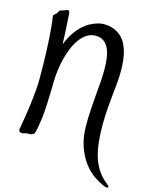

<svg xmlns="http://www.w3.org/2000/svg" viewBox="-138 -813 921 1147"><g transform="rotate(15 322.0 -240.0)"><path d="M419.9 -88.9Q419.9 -138.7 422.9 -183.3Q425.8 -228 429.4 -270.3Q433.1 -312.5 436.3 -352.8Q439.5 -393.1 439.5 -434.1Q439.5 -470.7 435.1 -503.7Q430.7 -536.6 419.4 -561.5Q408.2 -586.4 388.2 -601.3Q368.2 -616.2 337.4 -616.2Q308.1 -616.2 284.2 -601.1Q260.3 -585.9 241.5 -560.5Q222.7 -535.2 208.7 -502Q194.8 -468.8 185.5 -432.6Q176.3 -396.5 171.4 -360.1Q166.5 -323.7 166 -292Q165.5 -267.6 165 -245.6Q164.6 -223.6 163.6 -203.1Q161.6 -107.4 153.8 -50.8Q146 5.9 140.1 28.8Q136.7 42 129.2 46.9Q121.6 51.8 112.5 52.7Q103.5 53.7 94.5 53.5Q85.4 53.2 79.1 56.2Q70.3 60.1 61.5 60.1Q53.2 60.1 47.4 55.9Q41.5 51.8 41.5 42Q41.5 38.6 42 36.1Q43.5 30.8 46.6 12.5Q49.8 -5.9 54 -32Q58.1 -58.1 62.7 -89.8Q67.4 -121.6 71 -154.1Q74.7 -186.5 77.1 -217.3Q79.6 -248 79.6 -272.9Q79.6 -286.1 79.3 -312Q79.1 -337.9 78.6 -371.8Q78.1 -405.8 76.9 -444.8Q75.7 -483.9 73.2 -522.7Q70.8 -561.5 67.4 -597.9Q64 -634.3 59.1 -663.1Q58.1 -668 64.5 -673.3Q70.8 -678.7 76.2 -684.1Q79.6 -687.5 81.8 -691.4Q84 -695.3 85.4 -698.5Q86.9 -701.7 88.6 -703.9Q90.3 -706.1 92.8 -707Q101.6 -710 105.7 -710.9Q109.9 -711.9 112.3 -712.6Q114.7 -713.4 116.7 -714.1Q118.7 -714.8 123 -716.8Q127 -718.8 130.4 -720.2Q133.8 -721.7 136.2 -721.7Q149.9 -721.7 149.9 -693.8Q150.9 -672.4 152.8 -645.5Q154.3 -622.1 156 -589.6Q157.7 -557.1 159.2 -515.6Q176.8 -560.5 198.5 -591.6Q220.2 -622.6 242.9 -642.6Q265.6 -662.6 287.4 -673.3Q309.1 -684.1 325.9 -689.2Q342.8 -694.3 353 -695.1Q363.3 -695.8 363.8 -695.8Q399.9 -695.8 426.8 -685.8Q453.6 -675.8 472.9 -658.4Q492.2 -641.1 504.6 -617.7Q517.1 -594.2 524.2 -567.4Q531.2 -540.5 534.2 -511.2Q537.1 -481.9 537.1 -453.1Q537.1 -424.3 535.2 -397.7Q533.2 -371.1 530.8 -348.1Q527.3 -315.9 524.4 -286.6Q521.5 -257.3 519.3 -229Q517.1 -200.7 515.6 -172.6Q514.2 -144.5 514.2 -114.7Q514.2 -51.8 520 -1.2Q525.9 49.3 539.6 90.3Q553.2 131.3 575.9 163.8Q598.6 196.3 632.3 222.7Q637.7 227.1 640.6 229.7Q643.6 232.4 643.6 236.3Q643.6 242.7 634.8 242.7Q629.9 242.7 624 240.7Q590.3 228 554.2 203.4Q518.1 178.7 488.3 139.2Q458.5 99.6 439.2 43.5Q419.9 -12.7 419.9 -88.9Z"/></g></svg>

Font: Engagement
Style: Regular
Weight: 400
Designer: Astigmatic (AOETI)
Foundry: Astigmatic (AOETI)
Version: Version 1.000